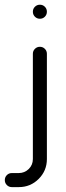

<svg xmlns="http://www.w3.org/2000/svg" viewBox="-79 -608 275 805"><path d="M117.6 58.8Q117.6 107.6 83.2 142.1Q48.8 176.5 0 176.5H-29.4Q-41.8 176.5 -50.3 167.9Q-58.8 159.4 -58.8 147.1Q-58.8 134.7 -50.3 126.2Q-41.8 117.6 -29.4 117.6H-0.6Q24.1 117.6 41.5 100.6Q58.8 83.5 58.8 58.8V-382.4Q58.8 -394.7 67.4 -403.2Q75.9 -411.8 88.2 -411.8Q100.6 -411.8 109.1 -403.2Q117.6 -394.7 117.6 -382.4ZM67.4 -537.9Q58.8 -546.5 58.8 -558.8Q58.8 -571.2 67.4 -579.7Q75.9 -588.2 88.2 -588.2Q100.6 -588.2 109.1 -579.7Q117.6 -571.2 117.6 -558.8Q117.6 -546.5 109.1 -537.9Q100.6 -529.4 88.2 -529.4Q75.9 -529.4 67.4 -537.9Z"/></svg>

Font: OpenGost Type B TT
Style: Regular
Weight: 400
Version: Version 0.3